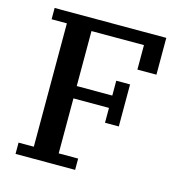

<svg xmlns="http://www.w3.org/2000/svg" viewBox="-104 -792 840 887"><g transform="rotate(15 316.0 -349.0)"><path d="M49 -54H122V-644H49V-698H583V-522H492V-639H241V-376H411V-447H477V-246H411V-317H241V-54H334V0H49Z"/></g></svg>

Font: IBM Plex Serif Medium
Style: Regular
Weight: 500
Designer: Mike Abbink, Paul van der Laan, Pieter van Rosmalen
Foundry: Bold Monday
Version: Version 2.5